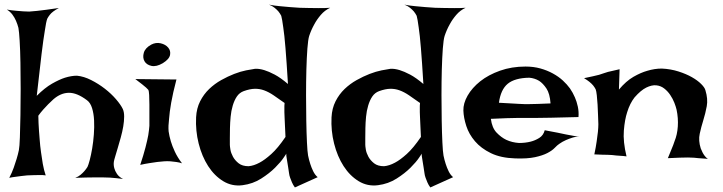

<svg xmlns="http://www.w3.org/2000/svg" viewBox="-20 -782 3158 839"><path d="M9.8 -740.2Q32.2 -736.3 50.8 -734.9Q69.3 -733.4 82 -732.4Q96.7 -731.4 107.4 -731.4Q122.1 -732.4 141.6 -734.4Q158.2 -736.3 182.1 -739.3Q206.1 -742.2 237.3 -747.1Q222.7 -739.3 212.9 -731.9Q203.1 -724.6 197.3 -716.8Q190.4 -708 186.5 -700.2Q181.6 -687.5 175.8 -647.5Q169.9 -613.3 161.6 -545.9Q153.3 -478.5 140.6 -363.3Q175.8 -398.4 207.5 -416.5Q239.3 -434.6 263.7 -442.4Q292 -451.2 316.4 -451.2Q346.7 -448.2 378.4 -432.1Q410.2 -416 438 -394.5Q465.8 -373 486.8 -348.6Q507.8 -324.2 516.6 -305.7Q522.5 -293 522.5 -272.9Q522.5 -252.9 518.6 -229.5Q514.6 -206.1 507.8 -181.6Q501 -157.2 494.6 -135.7Q488.3 -114.3 483.4 -98.1Q478.5 -82 477.5 -75.2Q475.6 -60.5 479.5 -46.9Q482.4 -35.2 491.2 -22Q500 -8.8 517.6 0Q503.9 -2 488.8 -3.4Q473.6 -4.9 460 -5.9Q444.3 -6.8 428.7 -6.8H393.6Q377 -6.8 355.5 -6.3Q334 -5.9 308.6 -4.9Q322.3 -9.8 332 -18.1Q341.8 -26.4 348.6 -34.2Q356.4 -43 362.3 -52.7Q366.2 -60.5 372.1 -82.5Q377.9 -104.5 382.8 -133.3Q387.7 -162.1 390.1 -194.3Q392.6 -226.6 391.1 -256.3Q389.6 -286.1 382.3 -309.6Q375 -333 360.4 -343.8Q316.4 -377 280.8 -376.5Q245.1 -376 212.9 -347.7Q201.2 -336.9 190.4 -326.2Q180.7 -316.4 168.9 -303.2Q157.2 -290 147.5 -276.4Q147.5 -261.7 148.4 -244.1Q149.4 -226.6 150.4 -210Q151.4 -191.4 153.3 -172.9Q155.3 -144.5 159.2 -117.2Q162.1 -93.8 167 -65.9Q171.9 -38.1 179.7 -15.6Q167 -17.6 153.3 -17.1Q139.6 -16.6 127 -16.6Q112.3 -15.6 98.6 -15.6Q85.9 -14.6 72.3 -12.7Q60.5 -10.7 46.9 -9.3Q33.2 -7.8 20.5 -4.9Q32.2 -27.3 40 -49.3Q47.9 -71.3 52.7 -87.9Q58.6 -107.4 62.5 -126Q65.4 -140.6 66.9 -182.1Q68.4 -223.6 69.3 -277.8Q70.3 -332 70.3 -392.6Q70.3 -453.1 69.3 -507.8Q68.4 -562.5 65.9 -603.5Q63.5 -644.5 60.5 -660.2Q56.6 -675.8 49.8 -691.4Q43.9 -705.1 34.2 -718.3Q24.4 -731.4 9.8 -740.2Z M571.3 -436.5 751 -434.6Q735.4 -375 728 -333Q720.7 -291 718.8 -262.7Q714.8 -230.5 716.8 -208Q719.7 -187.5 726.6 -164.1Q732.4 -144.5 744.1 -119.1Q755.9 -93.8 775.4 -68.4Q763.7 -72.3 750 -74.2Q736.3 -76.2 724.6 -77.1Q710.9 -78.1 697.3 -77.1Q683.6 -76.2 667 -74.2Q653.3 -72.3 633.8 -69.3Q614.3 -66.4 592.8 -61.5Q607.4 -105.5 615.7 -137.7Q624 -169.9 627.9 -191.4Q631.8 -216.8 632.8 -232.4Q632.8 -252 632.8 -276.9Q632.8 -301.8 632.8 -325.2Q632.8 -348.6 631.8 -366.7Q630.9 -384.8 627.9 -389.6L618.2 -399.4Q612.3 -404.3 601.1 -413.6Q589.8 -422.9 571.3 -436.5ZM640.6 -586.9Q661.1 -597.7 682.1 -592.8Q703.1 -587.9 714.8 -574.2Q726.6 -560.5 723.1 -542Q719.7 -523.4 691.4 -505.9Q663.1 -489.3 641.6 -494.1Q620.1 -499 611.3 -514.6Q602.5 -530.3 608.4 -551.3Q614.3 -572.3 640.6 -586.9Z M1290 -748Q1308.6 -747.1 1330.1 -747.1Q1348.6 -747.1 1372.6 -746.6Q1396.5 -746.1 1422.9 -748Q1399.4 -737.3 1381.8 -716.8Q1364.3 -696.3 1353.5 -675.8Q1339.8 -651.4 1331.1 -625Q1326.2 -609.4 1323.2 -569.8Q1320.3 -530.3 1318.8 -477.5Q1317.4 -424.8 1317.4 -366.2Q1317.4 -307.6 1318.4 -254.4Q1319.3 -201.2 1321.3 -160.2Q1323.2 -119.1 1326.2 -102.5Q1330.1 -83 1335.9 -65.4Q1340.8 -49.8 1348.6 -33.7Q1356.4 -17.6 1368.2 -7.8L1268.6 37.1Q1260.7 26.4 1255.9 15.1Q1251 3.9 1248 -4.9Q1244.1 -15.6 1243.2 -24.4Q1241.2 -36.1 1239.3 -50.3Q1237.3 -64.5 1234.9 -77.6Q1232.4 -90.8 1231.4 -99.6Q1230.5 -108.4 1231.4 -110.4Q1232.4 -112.3 1219.7 -93.3Q1207 -74.2 1182.1 -49.3Q1157.2 -24.4 1121.1 -1.5Q1085 21.5 1040 27.3Q994.1 33.2 955.6 9.8Q917 -13.7 889.6 -56.2Q862.3 -98.6 848.1 -154.8Q834 -210.9 836.9 -269.5Q838.9 -308.6 854.5 -339.4Q870.1 -370.1 894 -393.1Q918 -416 946.8 -432.1Q975.6 -448.2 1003.4 -459Q1031.2 -469.7 1055.7 -474.6Q1080.1 -479.5 1094.7 -481.4Q1112.3 -482.4 1134.8 -475.6Q1154.3 -469.7 1180.2 -456.1Q1206.1 -442.4 1238.3 -415Q1232.4 -512.7 1227.5 -571.8Q1222.7 -630.9 1217.8 -662.1Q1212.9 -699.2 1209 -712.9Q1204.1 -722.7 1196.3 -732.4Q1189.5 -740.2 1179.2 -748.5Q1168.9 -756.8 1155.3 -761.7Q1180.7 -756.8 1204.1 -754.9Q1227.5 -752.9 1247.1 -751Q1269.5 -749 1290 -748ZM1044.9 -383.8Q1026.4 -377 1015.1 -360.4Q1003.9 -343.8 997.1 -320.8Q990.2 -297.9 987.8 -272Q985.4 -246.1 984.9 -222.2Q984.4 -198.2 984.4 -178.7Q984.4 -159.2 984.4 -149.4Q984.4 -143.6 986.8 -128.4Q989.3 -113.3 998 -97.2Q1006.8 -81.1 1022.9 -68.4Q1039.1 -55.7 1066.4 -55.7Q1088.9 -57.6 1114.3 -71.3Q1136.7 -83 1165.5 -108.9Q1194.3 -134.8 1227.5 -183.6Q1225.6 -214.8 1225.1 -235.4Q1224.6 -255.9 1223.6 -268.6Q1222.7 -283.2 1222.7 -292V-306.6Q1222.7 -312.5 1222.7 -319.3Q1222.7 -326.2 1223.6 -332Q1196.3 -351.6 1175.3 -365.7Q1154.3 -379.9 1134.3 -387.2Q1114.3 -394.5 1093.3 -394Q1072.3 -393.6 1044.9 -383.8Z M1881.8 -748Q1900.4 -747.1 1921.9 -747.1Q1940.4 -747.1 1964.4 -746.6Q1988.3 -746.1 2014.6 -748Q1991.2 -737.3 1973.6 -716.8Q1956.1 -696.3 1945.3 -675.8Q1931.6 -651.4 1922.9 -625Q1918 -609.4 1915 -569.8Q1912.1 -530.3 1910.6 -477.5Q1909.2 -424.8 1909.2 -366.2Q1909.2 -307.6 1910.2 -254.4Q1911.1 -201.2 1913.1 -160.2Q1915 -119.1 1918 -102.5Q1921.9 -83 1927.7 -65.4Q1932.6 -49.8 1940.4 -33.7Q1948.2 -17.6 1960 -7.8L1860.4 37.1Q1852.5 26.4 1847.7 15.1Q1842.8 3.9 1839.8 -4.9Q1835.9 -15.6 1835 -24.4Q1833 -36.1 1831.1 -50.3Q1829.1 -64.5 1826.7 -77.6Q1824.2 -90.8 1823.2 -99.6Q1822.3 -108.4 1823.2 -110.4Q1824.2 -112.3 1811.5 -93.3Q1798.8 -74.2 1773.9 -49.3Q1749 -24.4 1712.9 -1.5Q1676.8 21.5 1631.8 27.3Q1585.9 33.2 1547.4 9.8Q1508.8 -13.7 1481.4 -56.2Q1454.1 -98.6 1439.9 -154.8Q1425.8 -210.9 1428.7 -269.5Q1430.7 -308.6 1446.3 -339.4Q1461.9 -370.1 1485.8 -393.1Q1509.8 -416 1538.6 -432.1Q1567.4 -448.2 1595.2 -459Q1623 -469.7 1647.5 -474.6Q1671.9 -479.5 1686.5 -481.4Q1704.1 -482.4 1726.6 -475.6Q1746.1 -469.7 1772 -456.1Q1797.9 -442.4 1830.1 -415Q1824.2 -512.7 1819.3 -571.8Q1814.5 -630.9 1809.6 -662.1Q1804.7 -699.2 1800.8 -712.9Q1795.9 -722.7 1788.1 -732.4Q1781.2 -740.2 1771 -748.5Q1760.7 -756.8 1747.1 -761.7Q1772.5 -756.8 1795.9 -754.9Q1819.3 -752.9 1838.9 -751Q1861.3 -749 1881.8 -748ZM1636.7 -383.8Q1618.2 -377 1606.9 -360.4Q1595.7 -343.8 1588.9 -320.8Q1582 -297.9 1579.6 -272Q1577.1 -246.1 1576.7 -222.2Q1576.2 -198.2 1576.2 -178.7Q1576.2 -159.2 1576.2 -149.4Q1576.2 -143.6 1578.6 -128.4Q1581.1 -113.3 1589.8 -97.2Q1598.6 -81.1 1614.7 -68.4Q1630.9 -55.7 1658.2 -55.7Q1680.7 -57.6 1706.1 -71.3Q1728.5 -83 1757.3 -108.9Q1786.1 -134.8 1819.3 -183.6Q1817.4 -214.8 1816.9 -235.4Q1816.4 -255.9 1815.4 -268.6Q1814.5 -283.2 1814.5 -292V-306.6Q1814.5 -312.5 1814.5 -319.3Q1814.5 -326.2 1815.4 -332Q1788.1 -351.6 1767.1 -365.7Q1746.1 -379.9 1726.1 -387.2Q1706.1 -394.5 1685.1 -394Q1664.1 -393.6 1636.7 -383.8Z M2248 -157.2Q2275.4 -157.2 2298.8 -163.1Q2318.4 -168 2336.4 -179.2Q2354.5 -190.4 2360.4 -212.9Q2379.9 -209 2393.6 -206.5Q2407.2 -204.1 2417 -202.1Q2427.7 -199.2 2435.5 -198.2Q2443.4 -196.3 2454.1 -194.3Q2463.9 -192.4 2478 -189.9Q2492.2 -187.5 2511.7 -183.6Q2497.1 -185.5 2481.9 -180.7Q2466.8 -175.8 2453.1 -169.9Q2437.5 -163.1 2423.8 -153.3Q2415 -147.5 2403.8 -135.7Q2392.6 -124 2372.1 -113.3Q2351.6 -102.5 2317.9 -95.2Q2284.2 -87.9 2231.4 -89.8Q2168 -91.8 2125 -112.8Q2082 -133.8 2055.7 -164.6Q2029.3 -195.3 2017.6 -231.4Q2005.9 -267.6 2004.9 -298.8Q2003.9 -330.1 2023.4 -364.3Q2043 -398.4 2078.6 -426.8Q2114.3 -455.1 2165 -473.1Q2215.8 -491.2 2276.4 -491.2Q2311.5 -491.2 2341.3 -482.9Q2371.1 -474.6 2396 -460.9Q2420.9 -447.3 2439.5 -430.2Q2458 -413.1 2470.7 -395.5Q2483.4 -377 2492.2 -356.4Q2500 -338.9 2504.9 -316.4Q2509.8 -293.9 2507.8 -270.5Q2433.6 -268.6 2388.2 -267.6Q2342.8 -266.6 2317.4 -266.6H2273.4H2240.2Q2222.7 -266.6 2194.3 -265.6Q2166 -264.6 2125 -262.7Q2129.9 -223.6 2149.9 -202.6Q2169.9 -181.6 2192.4 -170.9Q2217.8 -159.2 2248 -157.2ZM2160.2 -333Q2191.4 -331.1 2212.4 -330.1Q2233.4 -329.1 2247.1 -328.1Q2261.7 -327.1 2270.5 -327.1H2294.9Q2319.3 -327.1 2385.7 -330.1Q2382.8 -373 2367.7 -395.5Q2352.5 -418 2335.9 -428.7Q2316.4 -440.4 2293 -442.4Q2229.5 -441.4 2198.7 -416Q2168 -390.6 2160.2 -333Z M2577.1 -107.4Q2584 -139.6 2587.4 -164.6Q2590.8 -189.5 2592.8 -206.1Q2594.7 -225.6 2594.7 -239.3Q2593.8 -255.9 2593.3 -278.8Q2592.8 -301.8 2591.3 -324.7Q2589.8 -347.7 2587.9 -365.7Q2585.9 -383.8 2583 -391.6Q2579.1 -399.4 2572.3 -408.2Q2558.6 -424.8 2532.2 -440.4Q2554.7 -445.3 2570.8 -448.7Q2586.9 -452.1 2597.7 -455.1Q2609.4 -459 2618.2 -461.9Q2626 -464.8 2636.7 -467.8Q2645.5 -469.7 2658.2 -472.7Q2670.9 -475.6 2687.5 -479.5L2684.6 -390.6Q2715.8 -427.7 2748 -446.3Q2780.3 -464.8 2808.6 -472.7Q2840.8 -482.4 2872.1 -482.4Q2911.1 -480.5 2944.8 -469.7Q2978.5 -459 3003.4 -444.8Q3028.3 -430.7 3043.9 -415Q3059.6 -399.4 3062.5 -387.7Q3074.2 -349.6 3068.4 -317.9Q3062.5 -286.1 3053.2 -256.3Q3043.9 -226.6 3037.6 -197.3Q3031.2 -168 3042 -133.8Q3045.9 -125 3049.8 -116.2Q3053.7 -108.4 3059.6 -100.6Q3065.4 -92.8 3073.2 -87.9Q3062.5 -88.9 3051.8 -89.4Q3041 -89.8 3032.2 -90.8Q3021.5 -91.8 3012.7 -92.8Q3002.9 -93.8 2986.3 -93.8Q2958 -93.8 2898.4 -90.8Q2907.2 -111.3 2912.6 -125.5Q2918 -139.6 2921.9 -148.4Q2925.8 -159.2 2927.7 -165Q2939.5 -193.4 2941.9 -229.5Q2944.3 -265.6 2936.5 -302.7Q2933.6 -315.4 2926.8 -333Q2919.9 -350.6 2908.7 -367.2Q2897.5 -383.8 2882.3 -395.5Q2867.2 -407.2 2847.7 -409.2Q2828.1 -411.1 2804.2 -399.4Q2780.3 -387.7 2752.9 -356.4Q2732.4 -330.1 2720.7 -292Q2710 -259.8 2706.1 -211.4Q2702.1 -163.1 2717.8 -98.6Q2704.1 -100.6 2692.4 -101.1Q2680.7 -101.6 2672.9 -102.5Q2663.1 -103.5 2655.3 -104.5Q2646.5 -104.5 2635.7 -105.5Q2626 -105.5 2611.3 -106Q2596.7 -106.4 2577.1 -107.4Z"/></svg>

Font: Irish Grover
Style: Regular
Weight: 400
Designer: Squid
Foundry: Font Diner, Inc DBA Sideshow
Version: Version 1.000